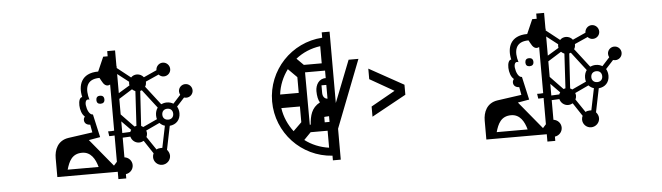

<svg xmlns="http://www.w3.org/2000/svg" viewBox="-46 -837 3692 1070"><g transform="rotate(-5 1800.0 -302.0)"><path d="M301 -21C314 -66 332 -108 389 -108C438 -108 462 -66 474 -21ZM468 -315C448 -315 436 -345 433 -370C431 -388 437 -407 456 -399C438 -458 445 -515 522 -515C534 -495 542 -469 565 -469C569 -469 574 -471 578 -473V-215C568 -214 556 -213 544 -214L548 -187C557 -187 567 -187 578 -188V-41L560 -21L433 -175L497 -186ZM673 -211C670 -208 668 -204 667 -200L622 -198V-263ZM754 -164C757 -170 759 -177 759 -184C759 -190 758 -195 756 -200L833 -236C841 -228 850 -221 862 -218L837 -96C834 -96 831 -96 828 -96C819 -96 811 -94 804 -90ZM684 -469C684 -465 684 -462 685 -459L622 -421V-528L685 -479C684 -475 684 -472 684 -469ZM622 -389 697 -436C702 -431 708 -427 715 -424L704 -231C700 -230 697 -229 693 -228L622 -302ZM818 -280C818 -272 819 -265 821 -258L741 -221C738 -224 734 -226 730 -228L742 -423C745 -423 748 -425 751 -426L831 -322C823 -311 818 -297 818 -280ZM853 -280C853 -299 865 -311 884 -311C902 -311 914 -299 914 -280C914 -262 902 -250 884 -250C865 -250 853 -262 853 -280ZM516 -416C502 -416 494 -408 494 -393C494 -379 502 -371 516 -371C531 -371 539 -379 539 -393C539 -408 531 -416 516 -416ZM622 32C646 29 664 9 664 -15C664 -39 646 -59 622 -62V-172L665 -174C670 -153 689 -137 711 -137C721 -137 729 -140 737 -144L786 -70C783 -64 781 -57 781 -49C781 -23 802 -2 828 -2C854 -2 876 -23 876 -49C876 -62 870 -74 862 -83L889 -215C925 -218 949 -243 949 -280C949 -295 945 -308 939 -318L982 -365C986 -364 991 -363 995 -363C1016 -363 1033 -380 1033 -401C1033 -422 1016 -439 995 -439C974 -439 957 -422 957 -401C957 -394 959 -388 962 -382L920 -336C910 -342 898 -346 884 -346C872 -346 861 -343 852 -339L771 -444C777 -452 778 -462 778 -472L852 -505C859 -497 869 -492 880 -492C902 -492 919 -509 919 -530C919 -551 902 -569 880 -569C859 -569 842 -551 842 -530L769 -497C760 -509 746 -516 731 -516C718 -516 706 -511 698 -502L622 -562C623 -564 623 -566 623 -567C623 -569 623 -571 622 -573V-660H578V-631H553L518 -551C421 -551 402 -481 417 -417C389 -417 390 -333 422 -308C418 -303 415 -296 415 -289C415 -270 430 -260 448 -260L456 -216L321 -197C259 -188 240 -136 240 -91V15H578V56H622Z M1574 -125C1545 -163 1524 -209 1517 -259H1621V-171ZM1763 -111V-16C1713 -23 1667 -42 1629 -71L1668 -111ZM1517 -335C1523 -386 1543 -433 1572 -472L1621 -423V-335ZM1666 -446H1778V-404C1739 -405 1720 -370 1720 -336C1720 -310 1725 -285 1734 -272C1685 -246 1676 -202 1672 -153H1667ZM1751 -366H1778V-289C1761 -290 1751 -304 1751 -324ZM1751 -189C1751 -189 1763 -191 1778 -191V-159H1751ZM1625 -526C1664 -557 1711 -577 1763 -584V-488H1663ZM1469 -300C1469 -125 1605 19 1778 30V56H1822V-117L1969 -495H1914L1822 -261V-660H1778V-630C1605 -619 1469 -475 1469 -300ZM2212 -273V-329L2019 -436V-377L2154 -300L2019 -224V-167Z M2701 -21C2714 -66 2732 -108 2789 -108C2838 -108 2862 -66 2874 -21ZM2868 -315C2848 -315 2836 -345 2833 -370C2831 -388 2837 -407 2856 -399C2838 -458 2845 -515 2922 -515C2934 -495 2942 -469 2965 -469C2969 -469 2974 -471 2978 -473V-215C2968 -214 2956 -213 2944 -214L2948 -187C2957 -187 2967 -187 2978 -188V-41L2960 -21L2833 -175L2897 -186ZM3073 -211C3070 -208 3068 -204 3067 -200L3022 -198V-263ZM3154 -164C3157 -170 3159 -177 3159 -184C3159 -190 3158 -195 3156 -200L3233 -236C3241 -228 3250 -221 3262 -218L3237 -96C3234 -96 3231 -96 3228 -96C3219 -96 3211 -94 3204 -90ZM3084 -469C3084 -465 3084 -462 3085 -459L3022 -421V-528L3085 -479C3084 -475 3084 -472 3084 -469ZM3022 -389 3097 -436C3102 -431 3108 -427 3115 -424L3104 -231C3100 -230 3097 -229 3093 -228L3022 -302ZM3218 -280C3218 -272 3219 -265 3221 -258L3141 -221C3138 -224 3134 -226 3130 -228L3142 -423C3145 -423 3148 -425 3151 -426L3231 -322C3223 -311 3218 -297 3218 -280ZM3253 -280C3253 -299 3265 -311 3284 -311C3302 -311 3314 -299 3314 -280C3314 -262 3302 -250 3284 -250C3265 -250 3253 -262 3253 -280ZM2916 -416C2902 -416 2894 -408 2894 -393C2894 -379 2902 -371 2916 -371C2931 -371 2939 -379 2939 -393C2939 -408 2931 -416 2916 -416ZM3022 32C3046 29 3064 9 3064 -15C3064 -39 3046 -59 3022 -62V-172L3065 -174C3070 -153 3089 -137 3111 -137C3121 -137 3129 -140 3137 -144L3186 -70C3183 -64 3181 -57 3181 -49C3181 -23 3202 -2 3228 -2C3254 -2 3276 -23 3276 -49C3276 -62 3270 -74 3262 -83L3289 -215C3325 -218 3349 -243 3349 -280C3349 -295 3345 -308 3339 -318L3382 -365C3386 -364 3391 -363 3395 -363C3416 -363 3433 -380 3433 -401C3433 -422 3416 -439 3395 -439C3374 -439 3357 -422 3357 -401C3357 -394 3359 -388 3362 -382L3320 -336C3310 -342 3298 -346 3284 -346C3272 -346 3261 -343 3252 -339L3171 -444C3177 -452 3178 -462 3178 -472L3252 -505C3259 -497 3269 -492 3280 -492C3302 -492 3319 -509 3319 -530C3319 -551 3302 -569 3280 -569C3259 -569 3242 -551 3242 -530L3169 -497C3160 -509 3146 -516 3131 -516C3118 -516 3106 -511 3098 -502L3022 -562C3023 -564 3023 -566 3023 -567C3023 -569 3023 -571 3022 -573V-660H2978V-631H2953L2918 -551C2821 -551 2802 -481 2817 -417C2789 -417 2790 -333 2822 -308C2818 -303 2815 -296 2815 -289C2815 -270 2830 -260 2848 -260L2856 -216L2721 -197C2659 -188 2640 -136 2640 -91V15H2978V56H3022Z"/></g></svg>

Font: CryptoKit 1.4
Style: Regular
Weight: 400
Monospace: yes
Designer: Oceane Juvin
Foundry: http://www.head-geneve.ch
Version: Version 1.000